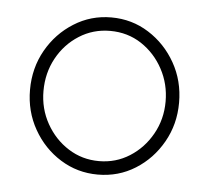

<svg xmlns="http://www.w3.org/2000/svg" viewBox="-36 -753 464 426"><g transform="rotate(5 196.0 -540.0)"><path d="M196 -365Q150.5 -365 112.8 -388.5Q75 -412 52.5 -451.8Q30 -491.5 30 -539.5Q30 -588 52.5 -627.8Q75 -667.5 112.8 -691.2Q150.5 -715 196 -715Q242 -715 279.5 -691.2Q317 -667.5 339.5 -627.8Q362 -588 362 -539.5Q362 -491.5 339.5 -451.8Q317 -412 279.5 -388.5Q242 -365 196 -365ZM60 -539.5Q60 -500 78.5 -467Q97 -434 127.8 -414.5Q158.5 -395 196 -395Q233.5 -395 264.2 -414.5Q295 -434 313.5 -467Q332 -500 332 -539.5Q332 -578.5 314.2 -611.5Q296.5 -644.5 265.8 -664.8Q235 -685 196 -685Q158 -685 127 -665.2Q96 -645.5 78 -612.5Q60 -579.5 60 -539.5Z"/></g></svg>

Font: Urbanist Thin
Style: Regular
Weight: 100
Designer: Corey Hu
Foundry: Corey Hu
Version: Version 1.330; ttfautohint (v1.8.4.7-5d5b)